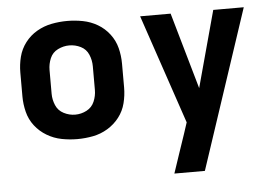

<svg xmlns="http://www.w3.org/2000/svg" viewBox="-52 -608 1256 884"><g transform="rotate(-5 576.0 -166.5)"><path d="M288 8Q325 8 361 1Q397 -6 428.5 -25Q460 -44 482.5 -73Q505 -102 514 -138Q523 -174 523 -210V-320Q523 -357 514 -392.5Q505 -428 482.5 -457.5Q460 -487 428.5 -505.5Q397 -524 361 -531Q325 -538 288 -538Q252 -538 216 -531Q180 -524 148 -505.5Q116 -487 93.5 -457.5Q71 -428 62 -392.5Q53 -357 53 -320V-210Q53 -174 62 -138Q71 -102 93.5 -73Q116 -44 148 -25Q180 -6 216 1Q252 8 288 8ZM719 205H860L1104 -530H963L867 -177L766 -530H625L796 -25L779 27Q764 71 749 115.5Q734 160 719 205ZM288 -105Q261 -105 235.5 -118Q210 -131 199 -157Q188 -183 188 -210V-320Q188 -348 199 -374Q210 -400 235.5 -412.5Q261 -425 288 -425Q316 -425 341 -412.5Q366 -400 377 -374Q388 -348 388 -320V-210Q388 -183 377 -157Q366 -131 341 -118Q316 -105 288 -105Z"/></g></svg>

Font: Iosevka Sparkle Extrabold
Style: Regular
Weight: 800
Designer: Belleve Invis
Foundry: Belleve Invis
Version: Version 4.5.0; ttfautohint (v1.8.3)